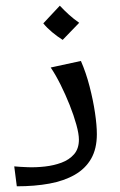

<svg xmlns="http://www.w3.org/2000/svg" viewBox="-20 -654 420 674"><path d="M39 0 30 -70Q50 -68 78.5 -67Q107 -66 138 -69.5Q169 -73 196 -83Q223 -93 240 -112.5Q257 -132 257 -164Q257 -184 248 -216.5Q239 -249 224.5 -285.5Q210 -322 192.5 -357Q175 -392 158 -417L264 -440Q282 -399 294.5 -350.5Q307 -302 313.5 -258Q320 -214 320 -183Q320 -132 300 -97Q280 -62 242.5 -40.5Q205 -19 153.5 -9.5Q102 0 39 0ZM200 -514Q181 -526 163 -541Q145 -556 132 -572L190 -634Q206 -617 222 -602.5Q238 -588 258 -574Z"/></svg>

Font: Marhey Light
Style: Regular
Weight: 300
Designer: Nur Syamsi & Bustanul Arifin
Foundry: Namelatype
Version: Version 1.000